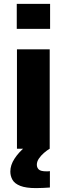

<svg xmlns="http://www.w3.org/2000/svg" viewBox="-20 -763 343 985"><path d="M66 -615V-743H237V-615ZM67 0V-510H235V0ZM165 202Q113 202 84 190.5Q55 179 44 159.5Q33 140 33 117Q33 84 54.5 51Q76 18 110 -10L235 0Q221 8 205.5 21.5Q190 35 179.5 50.5Q169 66 169 82Q169 97 179 106.5Q189 116 218 116Q221 116 225.5 116Q230 116 236 115V199Q222 200 202 201Q182 202 165 202Z"/></svg>

Font: Saira SemiExpanded
Style: Bold
Weight: 700
Width: 6
Designer: Hector Gatti with collaboration of the Omnibus-Type team
Foundry: Omnibus-Type
Version: Version 1.101